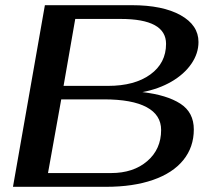

<svg xmlns="http://www.w3.org/2000/svg" viewBox="-20 -720 807 740"><path d="M153 -700H488Q607 -700 676 -661.5Q745 -623 745 -558Q745 -514 717.5 -474Q690 -434 641 -405.5Q592 -377 529 -365Q623 -354 675 -320.5Q727 -287 727 -221Q727 -153 686.5 -103Q646 -53 569.5 -26.5Q493 0 389 0H30ZM396 -389Q499 -389 559.5 -433Q620 -477 620 -551Q620 -647 445 -647H270L225 -389ZM408 -53Q494 -53 547.5 -99Q601 -145 601 -219Q601 -277 545 -307Q489 -337 381 -337H216L165 -53Z"/></svg>

Font: Fahkwang Medium
Style: Italic
Weight: 500
Italic angle: -10°
Version: Version 1.000; ttfautohint (v1.6)